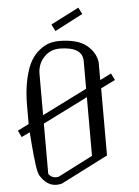

<svg xmlns="http://www.w3.org/2000/svg" viewBox="-63 -1015 771 1063"><g transform="rotate(-5 323.0 -483.5)"><path d="M413.1 -966.8 431.6 -929.7 275.4 -848.6 256.8 -886.7ZM292 -792Q394.5 -791 443.4 -750.5Q492.2 -710 499 -655.3V-556.6L561.5 -587.9L580.1 -549.8L500 -510.7V-137.7L237.3 -3.9Q219.7 0 208 0Q153.3 0 116.2 -61.5Q108.4 -75.2 102.1 -120.1Q95.7 -165 90.3 -233.4Q85 -301.8 85 -302.7L38.1 -280.3L20.5 -317.4L83 -348.6V-449.2Q83 -533.2 97.2 -596.7Q111.3 -660.2 132.3 -696.3Q153.3 -732.4 182.6 -754.9Q211.9 -777.3 237.8 -784.7Q263.7 -792 292 -792ZM417 -468.8 167 -343.8V-63.5Q183.6 -42 208 -42Q218.8 -42 221.7 -43L417 -142.6ZM292 -750Q237.3 -750 202.1 -711.9Q167 -673.8 167 -619.1V-390.6L417 -515.6V-669.9Q417 -748 292 -750Z"/></g></svg>

Font: wanta
Style: Medium
Weight: 500
Version: Version 0.91